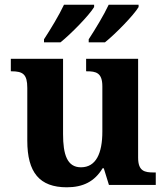

<svg xmlns="http://www.w3.org/2000/svg" viewBox="-20 -786 707 816"><path d="M357 -619V-606H426C471 -642 548 -721 569 -756V-766H442C421 -721 385 -662 357 -619ZM167 -619V-606H237C282 -642 359 -721 380 -756V-766H252C231 -721 195 -662 167 -619ZM264 10C332 10 382 -14 416 -71H421L443 0H642V-53H634C595 -53 567 -58 567 -116V-536H346V-483H349C388 -483 415 -477 415 -419V-227C415 -134 388 -75 324 -75C265 -75 248 -130 248 -216V-536H26V-483H29C78 -483 96 -470 96 -412V-188C96 -53 148 10 264 10Z"/></svg>

Font: Noto Serif Malayalam
Style: Bold
Weight: 700
Designer: Indian type Foundry, Jelle Bosma, Monotype Design Team
Foundry: Monotype Imaging Inc.
Version: Version 2.104